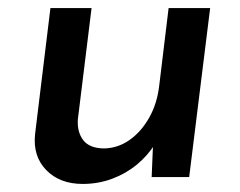

<svg xmlns="http://www.w3.org/2000/svg" viewBox="-20 -439 594 476"><path d="M185 17Q128 17 94.5 -17.5Q61 -52 67 -107L105 -419H207L173 -143Q171 -112 186 -92Q201 -72 236 -71Q271 -71 300.5 -91.5Q330 -112 350 -147.5Q370 -183 375 -229L398 -419H501L449 0H356L360 -96L364 -82Q347 -54 320 -31.5Q293 -9 258.5 4Q224 17 185 17Z"/></svg>

Font: Josefin Sans Medium
Style: Italic
Weight: 500
Italic angle: -7°
Designer: Santiago Orozco
Foundry: Typemade
Version: Version 2.000